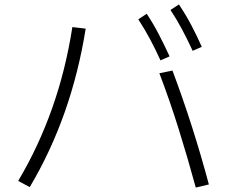

<svg xmlns="http://www.w3.org/2000/svg" viewBox="-20 -835 1040 865"><path d="M848 -606Q825 -656 800.5 -702Q776 -748 748 -790L786 -815Q817 -769 842.5 -720.5Q868 -672 889 -624ZM703 -563Q680 -614 655.5 -659.5Q631 -705 603 -748L641 -773Q672 -726 697 -677.5Q722 -629 744 -581ZM114 8 62 -20Q154 -175 215 -347.5Q276 -520 306 -713L366 -706Q303 -310 114 8ZM757 -517Q804 -392 845 -263.5Q886 -135 921 -4L862 10Q826 -122 786 -250.5Q746 -379 698 -505Z"/></svg>

Font: Murecho Light
Style: Regular
Weight: 300
Designer: Neil Summerour
Foundry: Positype
Version: Version 1.010; ttfautohint (v1.8.3)